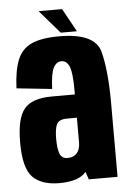

<svg xmlns="http://www.w3.org/2000/svg" viewBox="-52 -753 534 798"><g transform="rotate(-5 215.0 -354.0)"><path d="M286.5 0 275.5 -32Q245 5 163.5 5Q89.5 5 52.5 -32.5Q15.5 -70 15.5 -177.5Q15.5 -277 47.8 -316.8Q80 -356.5 163 -356.5H259.5V-377Q259.5 -446 249 -472.5Q238.5 -499 215.5 -499Q194.5 -499 182.2 -475Q170 -451 167.5 -387.5L20 -403Q23 -477 40.8 -521Q58.5 -565 99.8 -584Q141 -603 215.5 -603Q365 -603 385.8 -522.5Q406.5 -442 406.5 -308V0ZM259.5 -157V-259.5H219Q184 -259.5 175 -240Q166 -220.5 166 -179.5Q166 -138.5 174.2 -117.2Q182.5 -96 206.5 -96Q231.5 -96 245.5 -111.8Q259.5 -127.5 259.5 -157ZM223.5 -617.5 139.5 -714.5H237.5L291 -617.5Z"/></g></svg>

Font: Anybody Condensed Regular
Style: Bold
Weight: 700
Width: 3
Designer: Tyler Finck
Foundry: Etcetera Type Company
Version: Version 1.010; ttfautohint (v1.8.3) -l 8 -r 50 -G 200 -x 14 